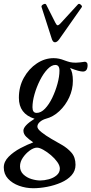

<svg xmlns="http://www.w3.org/2000/svg" viewBox="-67 -724 484 1017"><path d="M109 273Q70 273 34 260Q-2 247 -24.5 222.5Q-47 198 -47 163Q-47 132 -21 106Q5 80 41 61Q77 42 109 30Q88 16 72.5 1Q57 -14 57 -32Q57 -58 116 -95Q33 -121 33 -206Q33 -265 59.5 -312.5Q86 -360 128 -388Q170 -416 217 -416Q232 -416 246 -413Q260 -410 275 -404Q291 -398 303.5 -395Q316 -392 335 -392Q344 -392 356.5 -393.5Q369 -395 383 -397Q387 -397 392 -393Q397 -389 397 -379Q397 -345 372 -345Q363 -345 346 -349.5Q329 -354 304 -364Q319 -342 319 -296Q319 -250 299.5 -208Q280 -166 247.5 -135.5Q215 -105 176 -95Q158 -90 144.5 -78.5Q131 -67 131 -53Q131 -41 153 -23.5Q175 -6 205 11.5Q235 29 260 43Q290 60 311.5 84.5Q333 109 333 149Q333 181 312 204.5Q291 228 256.5 243Q222 258 183 265.5Q144 273 109 273ZM127 -126Q150 -126 171.5 -148.5Q193 -171 210 -206.5Q227 -242 237.5 -280.5Q248 -319 248 -350Q248 -380 226 -380Q206 -380 184.5 -357.5Q163 -335 145 -299.5Q127 -264 116 -225.5Q105 -187 105 -156Q105 -126 127 -126ZM146 232Q167 232 191.5 225.5Q216 219 233 204.5Q250 190 250 169Q250 153 236.5 134Q223 115 203 98Q183 81 162.5 69.5Q142 58 129 58Q112 58 91 73Q70 88 54.5 110.5Q39 133 39 157Q39 183 57 200Q75 217 100 224.5Q125 232 146 232ZM224 -500Q218 -500 214 -505Q210 -510 208 -516L153 -687Q151 -695 162.5 -701Q174 -707 178 -699L226 -604Q233 -590 238 -590Q245 -590 257 -604L346 -701Q352 -707 361 -699Q370 -691 366 -686L246 -515Q235 -500 224 -500Z"/></svg>

Font: Junicode Two Beta Condensed Medium
Style: Italic
Weight: 500
Width: 3
Italic angle: -9°
Version: Version 1.053; ttfautohint (v1.8.4)